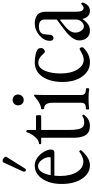

<svg xmlns="http://www.w3.org/2000/svg" viewBox="373 -1092 730 1517"><g transform="rotate(-90 738.5 -334.0)"><path d="M169 -508Q163 -496 154 -495Q145 -494 141.5 -501.5Q138 -509 143 -521L213 -672Q216 -679 226 -679Q238 -679 249.5 -668.5Q261 -658 257 -649ZM191 11Q126 11 84.5 -51.5Q43 -114 43 -212Q43 -305 83.5 -365Q124 -425 188 -425Q241 -425 285 -371Q315 -329 315 -299Q315 -270 294 -270H108Q106 -242 106 -226Q106 -142 137.5 -91.5Q169 -41 222 -41Q255 -41 299 -73Q300 -75 303.5 -72Q307 -69 309 -65Q311 -61 310 -59Q250 11 191 11ZM185 -399Q132 -399 112 -299H248Q255 -299 255 -308Q255 -341 232.5 -370Q210 -399 185 -399Z M502 11Q453 11 430.5 -20.5Q408 -52 408 -119V-374H364Q357 -374 357 -383Q357 -392 364 -392Q387 -392 414 -422Q441 -452 451 -486Q453 -494 462 -491Q470 -488 470 -481V-415H580Q587 -415 587 -394.5Q587 -374 580 -374H470V-153Q470 -87 482.5 -60.5Q495 -34 526 -34Q564 -34 580 -50Q581 -51 584 -49Q587 -47 589.5 -44Q592 -41 590 -38Q557 11 502 11Z M664 -557Q664 -575 676.5 -587.5Q689 -600 706 -600Q725 -600 737.5 -587.5Q750 -575 750 -557Q750 -538 737 -525Q724 -512 706 -512Q688 -512 676 -525Q664 -538 664 -557ZM637 5Q631 5 631 -8Q631 -21 637 -21Q664 -21 674.5 -29.5Q685 -38 685 -61V-281Q685 -351 640 -351Q633 -351 633 -363Q633 -375 640 -375Q671 -375 724 -418Q738 -431 744 -431Q748 -431 748 -417Q746 -394 746 -345V-61Q746 -38 756.5 -29.5Q767 -21 794 -21Q800 -21 800 -8Q800 5 794 5Q761 0 716 0Q669 0 637 5Z M1005 11Q936 11 892.5 -49Q849 -109 849 -206Q849 -302 890 -363.5Q931 -425 1006 -425Q1041 -425 1074.5 -416Q1108 -407 1114 -392Q1117 -386 1117 -371Q1117 -364 1108.5 -354.5Q1100 -345 1091 -345Q1081 -345 1074 -354Q1039 -397 1000 -397Q961 -397 938.5 -346.5Q916 -296 916 -220Q916 -139 947 -88.5Q978 -38 1026 -38Q1055 -38 1105 -69Q1110 -73 1115.5 -68.5Q1121 -64 1122.5 -56.5Q1124 -49 1121 -42Q1069 11 1005 11Z M1254 11Q1220 11 1198.5 -12Q1177 -35 1177 -73Q1177 -129 1267 -195L1342 -251V-349Q1342 -392 1286 -392Q1245 -392 1232 -368Q1226 -361 1223 -324Q1223 -277 1196 -277Q1174 -277 1174 -306Q1174 -351 1217 -388Q1260 -425 1313 -425Q1350 -425 1379 -405Q1404 -385 1404 -333V-94Q1404 -39 1434 -39Q1447 -39 1463 -56Q1466 -61 1473 -54Q1479 -48 1476 -43Q1456 11 1411 11Q1361 11 1347 -48Q1320 -13 1300.5 -1Q1281 11 1254 11ZM1288 -37Q1309 -37 1325.5 -56Q1342 -75 1342 -98V-221L1338 -225Q1280 -182 1259.5 -157Q1239 -132 1239 -104Q1239 -78 1254 -57.5Q1269 -37 1288 -37Z"/></g></svg>

Font: Junicode Cond Light
Style: Regular
Weight: 300
Width: 3
Designer: Peter S. Baker
Version: Version 2.201